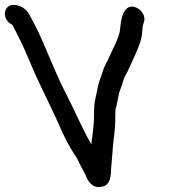

<svg xmlns="http://www.w3.org/2000/svg" viewBox="-107 -734 743 782"><path d="M-56.8 -633.2C-33.4 -589 -9.8 -541.5 11 -490.9C50.8 -393.7 97.1 -308.5 136.4 -218.6C151.2 -184.8 166 -155.4 182.9 -126.4C195 -105.6 205.6 -92.9 211.8 -79.1C221.2 -58.3 232.6 -38.9 241.8 -20.5C243.5 -17 256.5 28 295.7 28C348.7 28 344.3 -28.5 345.6 -46.2C348.1 -79.5 350.4 -104.7 353.1 -139C356.2 -178.5 362.6 -199.7 362.5 -252.9C362.5 -271.5 363.1 -284.3 363.7 -289.7C366.6 -297.3 368.9 -308.1 371.2 -320.9C375.6 -345.5 378.2 -358.8 385.1 -375.4C392.5 -393.3 395.1 -411.4 400.7 -420.6C408.2 -433 420.5 -459 426.6 -473.1C436.3 -495.4 446.1 -514.3 456.6 -541.8C463 -558.6 471.1 -580 472.1 -602.8C472.7 -618 474.2 -630.7 478.8 -642.7C488.3 -667.8 469.3 -692.7 451.5 -701.5C410.7 -721.7 395.9 -680.8 394.5 -677.4C381.8 -646.2 384.3 -616.3 379.4 -599.3C372.7 -575.9 365.4 -559.4 354.6 -537.9C344.3 -517.3 333.8 -490.9 323.2 -471.7C312.7 -452.6 309.2 -434.1 302.7 -417.2C293.8 -394.3 290.4 -376.8 285.2 -349.2C279.7 -319.6 275.7 -318.4 275.9 -267.1C276 -214.4 269.3 -190.6 265 -145.6C227.2 -211.7 196.1 -286.9 157.4 -361.3C106.8 -458.8 69.1 -576.2 11.3 -676.7C-2.1 -700.1 -23.5 -710.4 -44 -713.7C-93.6 -720.6 -103.7 -654.7 -56.8 -633.2Z"/></svg>

Font: CiSf OpenHand
Style: BlakOpObl
Weight: 400
Foundry: Cannot Into Space Fonts
Version: Version 0.7892